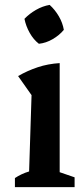

<svg xmlns="http://www.w3.org/2000/svg" viewBox="-20 -765 345 785"><path d="M41 0V-37Q53 -45 67.5 -52Q82 -59 99 -64L109 -376L54 -454Q92 -476 134 -490Q176 -504 224 -507V-61L285 -40V0ZM183 -745Q205 -725 220.5 -698.5Q236 -672 241 -643Q223 -621 195.5 -605Q168 -589 139 -586Q117 -603 101.5 -630.5Q86 -658 80 -688Q100 -709 127 -724.5Q154 -740 183 -745Z"/></svg>

Font: Piazzolla Thin
Style: Bold
Weight: 700
Version: Version 2.005